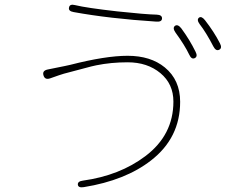

<svg xmlns="http://www.w3.org/2000/svg" viewBox="-20 -778 1040 826"><path d="M341 27Q317 31 315 17Q313 2 337 -1Q495 -23 605 -106Q726 -197 726 -341Q726 -417 670 -463.5Q614 -510 529 -510Q458 -510 394 -497Q383 -495 372 -492L255 -461Q244 -458 233 -454L196 -441Q173 -433 167 -454Q161 -474 185 -479L259 -494Q271 -496 282 -499Q434 -538 529 -538Q628 -538 689 -488Q755 -434 755 -340Q755 -185 630 -88Q520 -2 341 27ZM818 -528Q804 -521 794 -543Q775 -583 735 -638Q721 -658 733 -667Q745 -675 760 -656Q796 -607 821 -556Q832 -535 818 -528ZM923 -564Q909 -557 898 -578Q867 -638 839 -674Q825 -693 836 -702Q847 -710 862 -691Q901 -641 926 -592Q937 -571 923 -564ZM677 -698Q676 -683 652 -685Q451 -698 297 -726Q273 -730 277 -746Q280 -762 303 -756Q352 -744 485 -729Q606 -716 654 -715Q678 -714 677 -698Z"/></svg>

Font: Resource Han Rounded KR ExtraLight
Style: Regular
Weight: 250
Designer: Cyano Hao (round all glyphs); Ryoko NISHIZUKA 西塚涼子 (kana, bopomofo & ideographs); Paul D. Hunt (Latin, Greek & Cyrillic)
Foundry: Cyano Hao
Version: 0.990